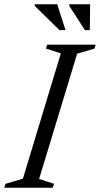

<svg xmlns="http://www.w3.org/2000/svg" viewBox="-38 -881 469 901"><path d="M247.5 -630.5 177.5 -653 183.5 -671.5H411L405.5 -653L324 -629L145.5 -41L215.5 -18.5L209.5 0H-18L-12 -18.5L69.5 -42.5ZM269.5 -739.5H241L125 -853.5V-861H230.5ZM383.5 -739.5H360.5L287 -853.5V-861H385Z"/></svg>

Font: Newsreader 20pt
Style: Italic
Weight: 400
Italic angle: -17°
Version: Version 1.003